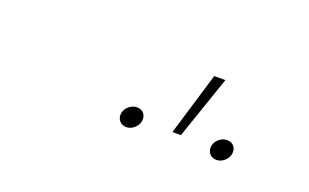

<svg xmlns="http://www.w3.org/2000/svg" viewBox="-36 -941 635 395"><g transform="rotate(20 281.5 -743.5)"><path d="M446.3 -663.6Q436.5 -663.6 430.9 -670.4Q425.3 -677.2 426.8 -687Q428.2 -696.3 436.3 -702.9Q444.3 -709.5 453.6 -709.5Q463.4 -709.5 468.8 -702.9Q474.1 -696.3 472.7 -686.5Q471.2 -677.2 463.4 -670.4Q455.6 -663.6 446.3 -663.6ZM249 -663.6Q239.3 -663.6 233.6 -670.4Q228 -677.2 229.5 -687Q231 -696.3 239 -702.9Q247.1 -709.5 256.3 -709.5Q266.1 -709.5 271.5 -702.9Q276.9 -696.3 275.4 -686.5Q273.9 -677.2 266.1 -670.4Q258.3 -663.6 249 -663.6ZM341.8 -686.5 383.3 -824.2H407.7L360.4 -686.5Z"/></g></svg>

Font: Inter 20pt Thin
Style: Italic
Weight: 250
Italic angle: -9.3988°
Version: Version 4.001;git-66647c0bb